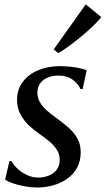

<svg xmlns="http://www.w3.org/2000/svg" viewBox="-20 -847 483 878"><path d="M358 -440H347.5Q339.5 -462.5 313 -482Q286.5 -501.5 248 -501.5Q220.5 -501.5 199 -492.8Q177.5 -484 164.8 -467.2Q152 -450.5 151 -426Q150.5 -401 162 -380.5Q173.5 -360 193.2 -342.5Q213 -325 237 -308Q266 -287 291.5 -265Q317 -243 333 -215.5Q349 -188 349 -150Q349 -111 333 -81Q317 -51 289 -30.8Q261 -10.5 225 0Q189 10.5 149.5 10.5Q123 10.5 92.8 5Q62.5 -0.5 38 -9Q13.5 -17.5 3.5 -26L23 -110.5H32Q42.5 -91.5 61.5 -74.2Q80.5 -57 104.8 -46Q129 -35 154.5 -35Q179.5 -35 202 -43.5Q224.5 -52 238.8 -70.2Q253 -88.5 253 -116.5Q253 -143 239.2 -163.5Q225.5 -184 204.2 -201.5Q183 -219 159 -235.5Q137 -250.5 113.8 -272Q90.5 -293.5 74.2 -322.8Q58 -352 58 -390.5Q58 -438 84 -472.5Q110 -507 154.5 -525.8Q199 -544.5 253.5 -544.5Q279 -544.5 303.5 -541.8Q328 -539 347.2 -534.5Q366.5 -530 376.5 -526ZM225.5 -621 372 -827 443 -769Q434 -757 417.5 -740Q401 -723 379.5 -704Q358 -685 334.5 -666.2Q311 -647.5 288.2 -631.2Q265.5 -615 246.5 -604Z"/></svg>

Font: Merriweather 72pt
Style: Italic
Weight: 400
Italic angle: -7.8°
Version: Version 2.101